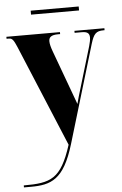

<svg xmlns="http://www.w3.org/2000/svg" viewBox="-62 -698 612 964"><g transform="rotate(-5 244.0 -215.5)"><path d="M130 -636H372V-656H130ZM19 215V225H54C156 225 221 203 273 30L421 -464C436 -513 448 -526 486 -526H491V-536H340V-526H376C403 -526 415 -518 415 -496C415 -486 412 -470 407 -453L343 -239C336 -217 330 -196 323 -169C316 -189 307 -214 297 -240L222 -444C215 -463 210 -481 210 -495C210 -515 222 -526 257 -526H267V-536H-3V-526H9C26 -526 33 -515 48 -480L261 31C207 200 155 215 19 215Z"/></g></svg>

Font: Noto Serif Display ExtraCondensed Black
Style: Regular
Weight: 900
Width: 2
Designer: Monotype Design Team
Foundry: Monotype Imaging Inc.
Version: Version 2.009